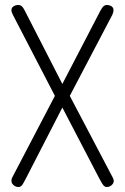

<svg xmlns="http://www.w3.org/2000/svg" viewBox="-20 -752 504 773"><path d="M54 1Q47 1 40.5 -2.5Q34 -6 30 -11.5Q26 -17 26 -24Q26 -30 29 -37L201 -366L32 -692Q26 -703 26 -711Q26 -718 30 -722.5Q34 -727 40 -729.5Q46 -732 54 -732Q66 -732 73.5 -720Q81 -708 86 -697L231 -414L378 -697Q383 -708 391 -720Q399 -732 410 -732Q417 -732 423.5 -729.5Q430 -727 433.5 -722.5Q437 -718 437 -711Q437 -703 432 -692L261 -366L434 -37Q438 -30 438 -24Q438 -17 434 -11.5Q430 -6 423.5 -2.5Q417 1 410 1Q400 1 392.5 -11Q385 -23 380 -33L231 -319L84 -33Q79 -23 72 -11Q65 1 54 1Z"/></svg>

Font: Dosis Light
Style: Regular
Weight: 300
Designer: EdgarTolentino, PabloImpallari, IginoMarini
Foundry: EdgarTolentino, PabloImpallari, IginoMarini
Version: Version 3.001; ttfautohint (v1.8.2)